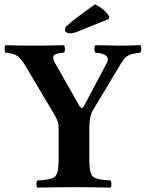

<svg xmlns="http://www.w3.org/2000/svg" viewBox="-20 -853 693 875"><path d="M387.2 -122.1Q387.2 -62 404.1 -47.6Q420.9 -33.2 483.9 -30.8Q487.8 -25.9 487.8 -13.9Q487.8 -2 483.9 2Q383.8 0 325.2 0Q248 0 149.9 2Q146 -2 146 -13.9Q146 -25.9 149.9 -30.8Q212.9 -32.7 230 -47.4Q247.1 -62 247.1 -122.1V-258.8Q247.1 -285.6 243.7 -297.4Q240.2 -309.1 227.1 -332L99.6 -546.9Q76.2 -586.9 57.9 -598.6Q39.6 -610.4 5.9 -612.8Q1 -617.7 1 -629.9Q1 -642.1 4.9 -647Q64.9 -645 147 -645Q190.9 -645 271 -647Q275.9 -642.1 275.9 -630.1Q275.9 -618.2 271 -612.8Q231 -610.8 224.4 -597.9Q217.8 -585 235.8 -557.1L340.3 -373Q353 -351.1 362.8 -370.1L465.8 -564Q478 -585.9 464.1 -598.4Q450.2 -610.8 415 -612.8Q410.2 -617.7 410.2 -629.9Q410.2 -642.1 415 -647Q495.1 -645 525.9 -645Q559.1 -645 619.1 -647Q624 -642.1 624 -630.1Q624 -618.2 619.1 -612.8Q583 -609.4 565.7 -600.8Q548.3 -592.3 532.2 -564.9L403.8 -351.1Q386.7 -322.8 387.2 -267.6ZM413.1 -833Q456.1 -813 478 -777.8L475.1 -766.1L331.1 -708Q313 -701.2 295.9 -701.2Q289.1 -701.2 282.5 -705.6Q275.9 -710 275.9 -715.8Q275.9 -728 286.1 -736.8Q331.1 -775.9 413.1 -833Z"/></svg>

Font: Linux Libertine
Style: Bold
Weight: 700
Designer: Philipp H. Poll
Foundry: Philipp H. Poll
Version: Version 5.0.3